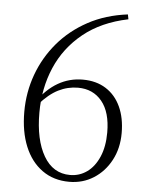

<svg xmlns="http://www.w3.org/2000/svg" viewBox="-53 -781 651 839"><g transform="rotate(5 272.0 -361.5)"><path d="M282 14Q213 14 163 -22Q113 -58 86.5 -122.5Q60 -187 60 -274Q60 -360 88.5 -438Q117 -516 170.5 -579Q224 -642 300.5 -683.5Q377 -725 474 -737L478 -716Q361 -692 282.5 -628.5Q204 -565 165 -474Q126 -383 126 -276Q126 -157 167 -86.5Q208 -16 283 -16Q324 -16 357 -39.5Q390 -63 409.5 -108Q429 -153 429 -215Q429 -304 390 -351.5Q351 -399 285 -399Q240 -399 199 -378.5Q158 -358 116 -310L98 -321H104Q185 -436 303 -436Q362 -436 404.5 -409Q447 -382 469.5 -333Q492 -284 492 -218Q492 -151 464 -98.5Q436 -46 388.5 -16Q341 14 282 14Z"/></g></svg>

Font: Noto Serif SC ExtraLight ExtraLight
Style: Regular
Weight: 250
Version: Version 2.002-H1;hotconv 1.1.0;makeotfexe 2.6.0